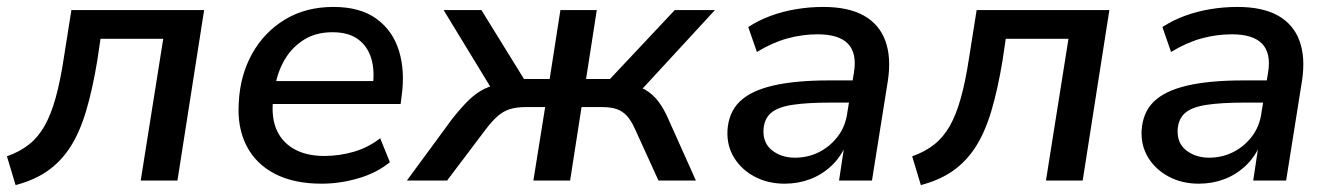

<svg xmlns="http://www.w3.org/2000/svg" viewBox="-23 -521 3850 554"><path d="M22 13 -3 -70Q34 -83 60.5 -104Q87 -125 105.5 -157.5Q124 -190 137.5 -238.5Q151 -287 161 -353L183 -492H566L489 0H383L448 -409H267L258 -348Q244 -263 225.5 -201Q207 -139 180 -97Q153 -55 114.5 -28Q76 -1 22 13Z M905 9Q825 9 770 -19.5Q715 -48 688 -101Q661 -154 666 -226Q670 -304 704.5 -366Q739 -428 799 -464.5Q859 -501 939 -501Q1016 -501 1063 -467Q1110 -433 1128 -375Q1146 -317 1136 -245L1133 -221H745L755 -287H1071L1052 -269Q1059 -316 1048.5 -351.5Q1038 -387 1010.5 -407.5Q983 -428 936 -428Q888 -428 853.5 -406Q819 -384 798.5 -349Q778 -314 771 -272L767 -247Q758 -192 772.5 -153Q787 -114 823 -92.5Q859 -71 913 -71Q956 -71 997.5 -83Q1039 -95 1074 -122L1102 -53Q1064 -22 1011 -6.5Q958 9 905 9Z M1151 0 1281 -177Q1307 -210 1329 -231.5Q1351 -253 1374.5 -264.5Q1398 -276 1426 -279L1405 -249L1257 -492H1366L1489 -293H1563L1594 -492H1699L1668 -293H1737L1924 -492H2040L1816 -249L1785 -278Q1816 -275 1838 -262.5Q1860 -250 1876.5 -228.5Q1893 -207 1907 -174L1985 0H1877L1810 -147Q1799 -172 1786.5 -186Q1774 -200 1757 -206Q1740 -212 1715 -212H1655L1622 0H1516L1550 -212H1493Q1467 -212 1448 -206Q1429 -200 1413 -186Q1397 -172 1378 -147L1267 0Z M2241 9Q2193 9 2155 -11Q2117 -31 2095.5 -65.5Q2074 -100 2076 -144Q2079 -196 2111 -227.5Q2143 -259 2207.5 -274Q2272 -289 2370 -289H2450L2440 -225H2375Q2306 -225 2263.5 -218.5Q2221 -212 2201.5 -195Q2182 -178 2180 -147Q2178 -108 2205 -87Q2232 -66 2271 -66Q2308 -66 2340 -82Q2372 -98 2394.5 -127.5Q2417 -157 2422 -197L2441 -312Q2450 -367 2424 -394.5Q2398 -422 2336 -422Q2292 -422 2248.5 -410Q2205 -398 2161 -371L2136 -443Q2165 -462 2200 -475Q2235 -488 2274 -494.5Q2313 -501 2352 -501Q2425 -501 2469.5 -476Q2514 -451 2531.5 -403.5Q2549 -356 2539 -289L2493 0H2398L2414 -106H2419Q2404 -69 2376.5 -43Q2349 -17 2314.5 -4Q2280 9 2241 9Z M2634 13 2609 -70Q2646 -83 2672.5 -104Q2699 -125 2717.5 -157.5Q2736 -190 2749.5 -238.5Q2763 -287 2773 -353L2795 -492H3178L3101 0H2995L3060 -409H2879L2870 -348Q2856 -263 2837.5 -201Q2819 -139 2792 -97Q2765 -55 2726.5 -28Q2688 -1 2634 13Z M3436 9Q3388 9 3350 -11Q3312 -31 3290.5 -65.5Q3269 -100 3271 -144Q3274 -196 3306 -227.5Q3338 -259 3402.5 -274Q3467 -289 3565 -289H3645L3635 -225H3570Q3501 -225 3458.5 -218.5Q3416 -212 3396.5 -195Q3377 -178 3375 -147Q3373 -108 3400 -87Q3427 -66 3466 -66Q3503 -66 3535 -82Q3567 -98 3589.5 -127.5Q3612 -157 3617 -197L3636 -312Q3645 -367 3619 -394.5Q3593 -422 3531 -422Q3487 -422 3443.5 -410Q3400 -398 3356 -371L3331 -443Q3360 -462 3395 -475Q3430 -488 3469 -494.5Q3508 -501 3547 -501Q3620 -501 3664.5 -476Q3709 -451 3726.5 -403.5Q3744 -356 3734 -289L3688 0H3593L3609 -106H3614Q3599 -69 3571.5 -43Q3544 -17 3509.5 -4Q3475 9 3436 9Z"/></svg>

Font: Nunito Sans 10pt SemiBold
Style: Italic
Weight: 600
Italic angle: -9°
Designer: Vernon Adams
Foundry: Vernon Adams
Version: Version 3.101;gftools[0.9.27]